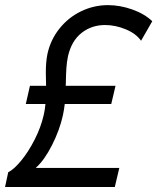

<svg xmlns="http://www.w3.org/2000/svg" viewBox="-29 -748 629 768"><path d="M146 -288.6Q150.4 -306.6 152.8 -332H74.2L90.8 -404.8H155.3Q154.3 -440.9 154.3 -458Q154.3 -501.5 161.1 -533.7Q173.8 -590.3 209.5 -634.5Q245.1 -678.7 295.9 -703.1Q346.7 -727.5 402.8 -727.5Q450.7 -727.5 499.8 -710.2Q548.8 -692.9 580.1 -663.1L535.2 -585Q515.1 -613.8 473.6 -630.9Q432.1 -647.9 391.1 -647.9Q337.4 -647.9 297.1 -616.2Q256.8 -584.5 242.7 -522Q238.3 -500.5 236.6 -476.3Q234.9 -452.1 234.4 -418Q233.9 -413.6 233.9 -404.8H433.1L416 -332H230Q227.5 -309.6 222.7 -287.1Q209.5 -227.5 179.2 -167.7Q148.9 -107.9 115.7 -78.1L114.7 -76.2H448.2L430.2 0H-8.8L3.9 -59.1Q26.9 -70.3 55.9 -105.7Q85 -141.1 109.9 -190.2Q134.8 -239.3 146 -288.6Z"/></svg>

Font: Reddit Sans Chocolate
Style: Italic
Weight: 400
Italic angle: -11.25°
Designer: Stephen Hutchings
Version: Version 1.013